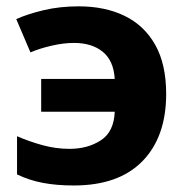

<svg xmlns="http://www.w3.org/2000/svg" viewBox="-20 -564 583 594"><path d="M208.5 9.8Q154.3 9.8 112.3 1.7Q70.3 -6.3 32.7 -24.4V-142.6Q70.8 -126 112.1 -114.7Q153.3 -103.5 194.8 -103.5Q251.5 -103.5 292 -129.9Q332.5 -156.2 335 -218.3H107.4V-319.8H335Q331.5 -376.5 297.9 -403.8Q264.2 -431.2 209 -431.2Q176.3 -431.2 139.4 -422.6Q102.5 -414.1 74.2 -401.9L30.3 -504.9Q64.9 -520.5 115 -532.5Q165 -544.4 223.6 -544.4Q304.7 -544.4 365.5 -514.9Q426.3 -485.4 460.2 -425.3Q494.1 -365.2 494.1 -273.4Q494.1 -140.6 420.7 -65.4Q347.2 9.8 208.5 9.8Z"/></svg>

Font: Lunasima
Style: Bold
Weight: 700
Designer: The DocRepair Project, Monotype Design Team
Foundry: Google
Version: Version 2.009